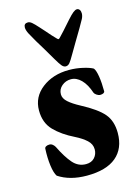

<svg xmlns="http://www.w3.org/2000/svg" viewBox="-108 -736 583 811"><g transform="rotate(-15 184.0 -331.0)"><path d="M46 -19Q36 -34 31.5 -67.5Q27 -101 29 -141Q29 -147 35 -150.5Q41 -154 50 -154Q58 -154 64.5 -148.5Q71 -143 74 -137Q98 -88 121.5 -61Q145 -34 179 -34Q203 -34 216.5 -49Q230 -64 230 -85Q230 -108 211.5 -125Q193 -142 163 -157Q110 -183 77.5 -216.5Q45 -250 45 -304Q45 -363 93 -400Q141 -437 211 -437Q242 -437 272 -430Q302 -423 315 -415Q323 -405 327.5 -377Q332 -349 332 -312Q332 -307 326.5 -304Q321 -301 312 -301Q305 -301 297 -306.5Q289 -312 287 -317Q274 -356 253.5 -376.5Q233 -397 209 -397Q186 -397 169 -382.5Q152 -368 152 -346Q152 -328 170 -312Q188 -296 220 -279Q288 -243 315 -211Q342 -179 342 -127Q342 -59 298.5 -22.5Q255 14 170 14Q96 14 46 -19ZM164 -498 134 -549Q107 -592 86 -631Q78 -647 78 -658Q78 -676 96 -676Q104 -676 113 -668.5Q122 -661 139 -642Q143 -638 147.5 -632.5Q152 -627 157 -622Q179 -596 197 -578Q201 -574 203 -574Q205 -574 209 -578Q225 -594 267 -642Q283 -660 293 -668Q303 -676 310 -676Q317 -676 321.5 -670Q326 -664 326 -654Q326 -643 320 -631Q305 -603 271 -547L241 -496Q228 -473 220.5 -464Q213 -455 203 -455Q194 -455 186 -464.5Q178 -474 164 -498Z"/></g></svg>

Font: EB Garamond ExtraBold
Style: Regular
Weight: 800
Designer: Georg Duffner and Octavio Pardo
Foundry: Georg Duffner
Version: Version 1.000